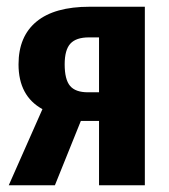

<svg xmlns="http://www.w3.org/2000/svg" viewBox="-20 -550 502 570"><path d="M410 -530V0H274V-191H220L143 0H6L106 -226Q35 -265 35 -359Q35 -442 88.5 -486Q142 -530 246 -530ZM274 -276V-439H244Q206 -439 189 -420.5Q172 -402 172 -359Q172 -314 188 -295Q204 -276 241 -276Z"/></svg>

Font: Fira Sans Extra Condensed SemiBold
Style: Regular
Weight: 600
Width: 1
Designer: Carrois Corporate & Edenspiekermann AG
Foundry: Carrois Corporate GbR & Edenspiekermann AG
Version: Version 4.203